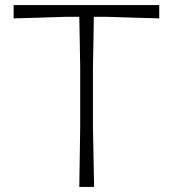

<svg xmlns="http://www.w3.org/2000/svg" viewBox="-20 -733 678 753"><path d="M291 0Q292 -60 292.8 -115.8Q293.5 -171.5 294.5 -237V-469Q293.5 -523.5 292.8 -571Q292 -618.5 291 -667H236.5Q174 -665 125.8 -663.5Q77.5 -662 33.5 -661V-713H604.5V-661Q561 -662 512.8 -663.5Q464.5 -665 401.5 -667H348Q347.5 -618.5 346.5 -571Q345.5 -523.5 344.5 -469V-237Q345.5 -171.5 346.8 -116Q348 -60.5 349 0Z"/></svg>

Font: Commissioner Loud ExtraLight
Style: Regular
Weight: 200
Designer: Kostas Bartsokas
Foundry: Kostas Bartsokas
Version: Version 1.000; ttfautohint (v1.8.3)